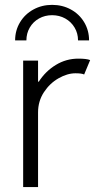

<svg xmlns="http://www.w3.org/2000/svg" viewBox="-20 -761 395 781"><path d="M74.2 -514.6H134.8V-428.7H137.7Q165 -471.2 207 -496.8Q249 -522.5 298.8 -522.5Q332 -522.5 346.7 -516.6L322.3 -458Q312.5 -462.9 287.1 -462.9Q253.9 -462.9 218.3 -442.6Q182.6 -422.4 158.7 -386Q134.8 -349.6 134.8 -303.7V0H74.2ZM342.3 -596.7H297.4Q297.4 -625.5 283.4 -648.9Q269.5 -672.4 245.4 -685.8Q221.2 -699.2 191.9 -699.2Q162.6 -699.2 138.7 -685.8Q114.7 -672.4 101.1 -648.9Q87.4 -625.5 87.4 -596.7H41.5Q41.5 -637.2 61.5 -670.4Q81.5 -703.6 116 -722.4Q150.4 -741.2 191.9 -741.2Q233.9 -741.2 268.3 -722.4Q302.7 -703.6 322.5 -670.4Q342.3 -637.2 342.3 -596.7Z"/></svg>

Font: Reddit Sans Fudge Light
Style: Regular
Weight: 300
Designer: Stephen Hutchings
Foundry: Reddit
Version: Version 1.013